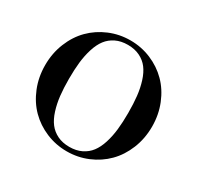

<svg xmlns="http://www.w3.org/2000/svg" viewBox="-155 -892 1121 1091"><g transform="rotate(30 405.5 -347.0)"><path d="M82.3 -200.9Q54.7 -269 54.7 -347.2Q54.7 -425.3 82.3 -493.4Q109.9 -561.5 157.2 -609.1Q204.6 -656.7 269 -683.8Q333.5 -710.9 405.3 -710.9Q477.1 -710.9 541.5 -683.8Q606 -656.7 653.3 -609.1Q700.7 -561.5 728.3 -493.4Q755.9 -425.3 755.9 -347.2Q755.9 -269 728.3 -200.9Q700.7 -132.8 653.3 -85.2Q606 -37.6 541.5 -10.5Q477.1 16.6 405.3 16.6Q333.5 16.6 269 -10.5Q204.6 -37.6 157.2 -85.2Q109.9 -132.8 82.3 -200.9ZM216.3 -456.5Q210.9 -408.2 210.9 -347.2Q210.9 -286.1 216.3 -237.8Q221.7 -189.5 235.4 -146.2Q249 -103 270.8 -74.5Q292.5 -45.9 326.4 -29.3Q360.4 -12.7 405.3 -12.7Q450.2 -12.7 484.1 -29.3Q518.1 -45.9 539.8 -74.5Q561.5 -103 575.2 -146.2Q588.9 -189.5 594.2 -237.8Q599.6 -286.1 599.6 -347.2Q599.6 -408.2 594.2 -456.5Q588.9 -504.9 575.2 -548.1Q561.5 -591.3 539.8 -619.9Q518.1 -648.4 484.1 -665Q450.2 -681.6 405.3 -681.6Q360.4 -681.6 326.4 -665Q292.5 -648.4 270.8 -619.9Q249 -591.3 235.4 -548.1Q221.7 -504.9 216.3 -456.5Z"/></g></svg>

Font: Monomachus
Style: Medium
Weight: 500
Designer: Alexey Kryukov
Version: Version 1.0